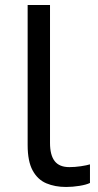

<svg xmlns="http://www.w3.org/2000/svg" viewBox="-20 -734 388 764"><path d="M243 10Q199 10 164.5 -4.5Q130 -19 110 -55.5Q90 -92 90 -157V-714H179V-165Q179 -117 197.5 -93Q216 -69 256 -69Q278 -69 301.5 -72.5Q325 -76 338 -80V-6Q324 1 296.5 5.5Q269 10 243 10Z"/></svg>

Font: loriya85
Style: Book
Weight: 400
Designer: Jelle Bosma - Monotype Design Team
Foundry: Monotype Imaging Inc.
Version: Version 2.003